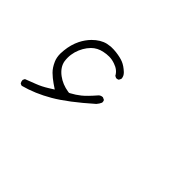

<svg xmlns="http://www.w3.org/2000/svg" viewBox="-58 -273 616 616"><g transform="rotate(45 250.0 34.5)"><path d="M279.3 36.1Q279.3 34.7 279.3 33.2Q279.3 29.3 277.3 25.9L269 22Q261.2 22 255.4 26.9Q230.5 55.7 216.1 67.1Q201.7 78.6 186 86.9L182.1 88.9L177.7 88.4Q148.9 84 127.4 67.9Q104 50.3 100.1 26.9Q99.1 19.5 99.1 12.2Q99.1 -1.5 103 -15.6Q111.3 -43.5 129.9 -62.5Q145 -77.6 167.5 -82Q178.7 -84.5 191.2 -84.5Q203.6 -84.5 217.3 -79.6Q239.3 -72.3 248.5 -54.7L255.4 -51.3Q261.2 -51.3 265.1 -53.7L269 -61.5Q269 -61.5 269 -62Q269 -73.2 259.3 -82.5Q244.6 -96.2 231 -101.8Q217.3 -107.4 196.3 -109.9Q189 -110.8 185.1 -110.8Q181.2 -110.8 178.7 -110.8Q176.3 -110.8 172.4 -110.8Q164.6 -109.9 156.7 -108.4Q133.8 -103 112.8 -82Q98.6 -67.4 88.9 -48.3Q77.1 -24.4 74.2 4.4Q73.2 12.2 73.2 19Q73.2 37.1 79.1 50.3Q87.4 69.3 99.1 80.8Q110.8 92.3 125.5 102.5L142.1 113.8L125 124.5Q105.5 136.7 86.7 143.8Q67.9 150.9 50.8 157.7L47.4 164.6Q47.4 170.9 50.8 176.8Q54.2 179.2 58.6 180.2Q106.4 167.5 153.8 139.9Q201.2 112.3 269 52.2Q275.9 44.4 279.3 36.1Z"/></g></svg>

Font: NaikaiFont
Style: ExtraLight
Weight: 200
Version: Version 1.89